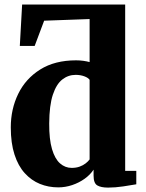

<svg xmlns="http://www.w3.org/2000/svg" viewBox="-20 -840 662 872"><path d="M244.5 11Q200 11 161.2 -4.8Q122.5 -20.5 92.5 -53.5Q62.5 -86.5 45.8 -138.2Q29 -190 29 -261.5Q29 -344.5 62.8 -413.8Q96.5 -483 162.8 -524.5Q229 -566 325.5 -566Q342.5 -566 358.5 -563.8Q374.5 -561.5 387 -558V-753.5L180.5 -746L137.5 -631.5H70L80.5 -819.5H548.5V-64H599V-3Q577 1 540.2 6.5Q503.5 12 471 12Q438.5 12 421.8 2Q405 -8 405 -42.5V-69.5Q389.5 -46 364.2 -28Q339 -10 308 0.5Q277 11 244.5 11ZM305.5 -77.5Q325.5 -77.5 341.5 -83.2Q357.5 -89 369 -98Q380.5 -107 387 -116V-477.5Q380.5 -487 362.8 -493.5Q345 -500 323.5 -500Q290 -500 263 -479Q236 -458 220 -409.8Q204 -361.5 203.5 -279.5Q203 -207.5 216.2 -162.8Q229.5 -118 252.8 -97.8Q276 -77.5 305.5 -77.5Z"/></svg>

Font: Merriweather 28pt Black
Style: Regular
Weight: 900
Version: Version 2.100